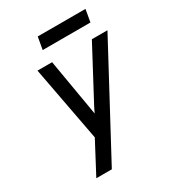

<svg xmlns="http://www.w3.org/2000/svg" viewBox="-207 -795 997 1104"><g transform="rotate(-30 292.0 -243.0)"><path d="M103 194 213 -14 119.5 -511H216.5L274 -174Q275.5 -165 277.5 -153.2Q279.5 -141.5 281 -133Q284.5 -141 290.2 -152.8Q296 -164.5 301 -174L480.5 -511H584L206 194ZM204.5 -598.5 219 -680.5H536L521.5 -598.5Z"/></g></svg>

Font: Overpass Medium
Style: Italic
Weight: 500
Italic angle: -10°
Designer: Delve Withrington, Dave Bailey, Thomas Jockin
Foundry: Delve Fonts LLC
Version: Version 4.000